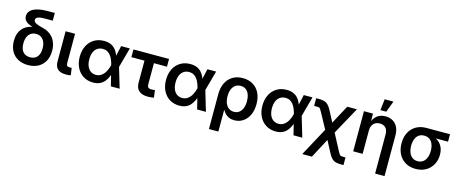

<svg xmlns="http://www.w3.org/2000/svg" viewBox="-50 -1512 5902 2476"><g transform="rotate(15 2901.5 -274.0)"><path d="M294.4 11.7Q218.3 11.7 160.6 -19Q103 -49.8 71 -107.2Q39.1 -164.6 39.1 -244.6Q39.1 -325.2 71 -378.9Q103 -432.6 160.6 -459.5Q218.3 -486.3 294.4 -486.3V-463.4Q251.5 -471.7 216.8 -482.2Q182.1 -492.7 157.2 -507.6Q132.3 -522.5 118.9 -543.2Q105.5 -564 105.5 -592.8Q105.5 -634.8 134.3 -664.8Q163.1 -694.8 221.7 -711.2Q280.3 -727.5 368.7 -727.5H456.5V-624.5H351.6Q307.1 -624.5 280.5 -619.1Q253.9 -613.8 241.9 -602.8Q230 -591.8 230 -575.2Q230 -560.5 239.3 -549.6Q248.5 -538.6 266.1 -530Q283.7 -521.5 309.1 -513.9Q334.5 -506.3 367.2 -498.5Q402.3 -489.7 435.1 -470.2Q467.8 -450.7 493.7 -419.7Q519.5 -388.7 534.4 -345.5Q549.3 -302.2 549.3 -245.6Q549.3 -165 517.3 -107.4Q485.4 -49.8 428 -19Q370.6 11.7 294.4 11.7ZM294.4 -92.8Q333.5 -92.8 362.3 -109.4Q391.1 -126 406.7 -159.9Q422.4 -193.8 422.4 -244.6Q422.4 -295.9 406.5 -331.3Q390.6 -366.7 362.1 -385.5Q333.5 -404.3 294.4 -404.3Q255.4 -404.3 226.6 -385.7Q197.8 -367.2 181.9 -331.5Q166 -295.9 166 -244.6Q166 -193.8 181.6 -159.9Q197.3 -126 226.3 -109.4Q255.4 -92.8 294.4 -92.8Z M803.2 2.4Q724.6 2.4 688.2 -31.2Q651.9 -64.9 651.9 -133.8V-535.6H777.8V-151.9Q777.8 -122.6 787.1 -110.6Q796.4 -98.6 821.3 -98.6Q831.1 -98.6 837.6 -99.4Q844.2 -100.1 849.1 -101.1L863.3 -4.9Q852.5 -2 836.9 0.2Q821.3 2.4 803.2 2.4Z M1162.6 11.7Q1087.9 11.7 1031.5 -23.7Q975.1 -59.1 943.8 -121.6Q912.6 -184.1 912.6 -266.1Q912.6 -348.6 944.1 -411.4Q975.6 -474.1 1032.5 -509Q1089.4 -543.9 1165 -543.9Q1216.8 -543.9 1253.4 -527.8Q1290 -511.7 1314 -484.9Q1337.9 -458 1352.5 -424.8Q1367.2 -391.6 1375.5 -357.4H1413.1L1435.5 -272.9L1516.6 0H1399.4L1332 -269.5Q1323.7 -302.2 1311.3 -332.8Q1298.8 -363.3 1280.5 -387.7Q1262.2 -412.1 1236.6 -426.3Q1210.9 -440.4 1176.3 -440.4Q1134.3 -440.4 1103.5 -419.4Q1072.8 -398.4 1056.4 -359.6Q1040 -320.8 1040 -266.6Q1040 -213.4 1056.2 -174.6Q1072.3 -135.7 1102.1 -114.5Q1131.8 -93.3 1172.9 -93.3Q1207.5 -93.3 1234.1 -108.2Q1260.7 -123 1280 -147.9Q1299.3 -172.9 1312.3 -203.6Q1325.2 -234.4 1332.5 -266.6L1393.1 -535.6H1509.3L1435.5 -266.6L1412.6 -182.1H1376Q1366.7 -147.9 1351.6 -113.8Q1336.4 -79.6 1312.3 -51Q1288.1 -22.5 1251.7 -5.4Q1215.3 11.7 1162.6 11.7Z M1892.1 4.9Q1814 4.9 1773.2 -31.7Q1732.4 -68.4 1732.4 -138.7V-432.6H1557.6V-535.6H2032.7V-432.6H1858.4V-151.9Q1858.4 -123 1870.6 -110.1Q1882.8 -97.2 1912.1 -97.2Q1922.4 -97.2 1936.3 -98.6Q1950.2 -100.1 1960.4 -101.6L1973.6 -2.9Q1954.1 1 1933.3 2.9Q1912.6 4.9 1892.1 4.9Z M2314.5 11.7Q2239.7 11.7 2183.3 -23.7Q2127 -59.1 2095.7 -121.6Q2064.5 -184.1 2064.5 -266.1Q2064.5 -348.6 2095.9 -411.4Q2127.4 -474.1 2184.3 -509Q2241.2 -543.9 2316.9 -543.9Q2368.7 -543.9 2405.3 -527.8Q2441.9 -511.7 2465.8 -484.9Q2489.7 -458 2504.4 -424.8Q2519 -391.6 2527.3 -357.4H2564.9L2587.4 -272.9L2668.5 0H2551.3L2483.9 -269.5Q2475.6 -302.2 2463.1 -332.8Q2450.7 -363.3 2432.4 -387.7Q2414.1 -412.1 2388.4 -426.3Q2362.8 -440.4 2328.1 -440.4Q2286.1 -440.4 2255.4 -419.4Q2224.6 -398.4 2208.3 -359.6Q2191.9 -320.8 2191.9 -266.6Q2191.9 -213.4 2208 -174.6Q2224.1 -135.7 2253.9 -114.5Q2283.7 -93.3 2324.7 -93.3Q2359.4 -93.3 2386 -108.2Q2412.6 -123 2431.9 -147.9Q2451.2 -172.9 2464.1 -203.6Q2477.1 -234.4 2484.4 -266.6L2544.9 -535.6H2661.1L2587.4 -266.6L2564.5 -182.1H2527.8Q2518.6 -147.9 2503.4 -113.8Q2488.3 -79.6 2464.1 -51Q2439.9 -22.5 2403.6 -5.4Q2367.2 11.7 2314.5 11.7Z M2763.2 204.1V-260.3Q2763.2 -347.7 2794.4 -411.4Q2825.7 -475.1 2882.8 -509.5Q2939.9 -543.9 3018.1 -543.9Q3094.7 -543.9 3151.9 -510.5Q3209 -477.1 3241 -414.6Q3272.9 -352.1 3272.9 -265.1Q3272.9 -181.2 3243.9 -119.4Q3214.8 -57.6 3164.3 -23.7Q3113.8 10.3 3048.3 10.3Q3005.4 10.3 2975.1 -3.9Q2944.8 -18.1 2924.8 -39.3Q2904.8 -60.5 2893.1 -83.5H2889.2V204.1ZM3015.6 -93.8Q3057.6 -93.8 3086.2 -116Q3114.7 -138.2 3129.6 -177.5Q3144.5 -216.8 3144.5 -268.1Q3144.5 -318.8 3130.1 -357.7Q3115.7 -396.5 3087.2 -418.2Q3058.6 -439.9 3016.6 -439.9Q2975.6 -439.9 2946 -418.7Q2916.5 -397.5 2900.9 -358.9Q2885.3 -320.3 2885.3 -268.1Q2885.3 -216.3 2900.6 -177Q2916 -137.7 2945.6 -115.7Q2975.1 -93.8 3015.6 -93.8Z M3601.1 11.7Q3526.4 11.7 3470 -23.7Q3413.6 -59.1 3382.3 -121.6Q3351.1 -184.1 3351.1 -266.1Q3351.1 -348.6 3382.6 -411.4Q3414.1 -474.1 3470.9 -509Q3527.8 -543.9 3603.5 -543.9Q3655.3 -543.9 3691.9 -527.8Q3728.5 -511.7 3752.4 -484.9Q3776.4 -458 3791 -424.8Q3805.7 -391.6 3814 -357.4H3851.6L3874 -272.9L3955.1 0H3837.9L3770.5 -269.5Q3762.2 -302.2 3749.8 -332.8Q3737.3 -363.3 3719 -387.7Q3700.7 -412.1 3675 -426.3Q3649.4 -440.4 3614.7 -440.4Q3572.8 -440.4 3542 -419.4Q3511.2 -398.4 3494.9 -359.6Q3478.5 -320.8 3478.5 -266.6Q3478.5 -213.4 3494.6 -174.6Q3510.7 -135.7 3540.5 -114.5Q3570.3 -93.3 3611.3 -93.3Q3646 -93.3 3672.6 -108.2Q3699.2 -123 3718.5 -147.9Q3737.8 -172.9 3750.7 -203.6Q3763.7 -234.4 3771 -266.6L3831.5 -535.6H3947.8L3874 -266.6L3851.1 -182.1H3814.5Q3805.2 -147.9 3790 -113.8Q3774.9 -79.6 3750.7 -51Q3726.6 -22.5 3690.2 -5.4Q3653.8 11.7 3601.1 11.7Z M4009.3 204.1 4251 -242.7H4303.2L4459 51.8Q4471.7 76.2 4480 86.7Q4488.3 97.2 4499 99.6Q4509.8 102.1 4530.3 102.1H4559.6V204.1H4530.3Q4486.3 204.1 4456.5 196.3Q4426.8 188.5 4404.1 166.3Q4381.3 144 4357.9 100.1L4275.9 -55.7L4138.2 204.1ZM4246.6 -115.2 4101.1 -382.3Q4086.9 -408.2 4079.1 -419.4Q4071.3 -430.7 4061 -433.1Q4050.8 -435.5 4030.3 -435.5H3996.6V-538.1H4030.3Q4074.7 -538.1 4104.2 -529.8Q4133.8 -521.5 4156.7 -498.5Q4179.7 -475.6 4203.1 -431.2L4278.3 -287.1L4411.6 -535.6H4541L4310.1 -115.2Z M4760.7 -310.5V0H4634.8V-535.6H4755.4L4756.8 -402.3H4742.2Q4765.1 -472.2 4810.1 -508.1Q4855 -543.9 4921.9 -543.9Q4977.5 -543.9 5019.3 -520Q5061 -496.1 5084.5 -450.4Q5107.9 -404.8 5107.9 -338.9V204.1H4981.9V-319.3Q4981.9 -375 4953.9 -405.5Q4925.8 -436 4876 -436Q4842.8 -436 4816.7 -421.6Q4790.5 -407.2 4775.6 -379.4Q4760.7 -351.6 4760.7 -310.5ZM4836.4 -604 4853.5 -753.4H4970.2L4914.6 -604Z M5468.8 11.2Q5390.6 11.2 5332.3 -23.2Q5273.9 -57.6 5241.9 -119.4Q5210 -181.2 5210 -263.7Q5210 -345.7 5241.9 -406.7Q5273.9 -467.8 5332 -501.7Q5390.1 -535.6 5468.3 -535.6H5783.7V-436.5H5555.7L5468.3 -432.6Q5425.8 -432.6 5396.7 -411.4Q5367.7 -390.1 5352.8 -352.1Q5337.9 -314 5337.9 -263.7Q5337.9 -213.9 5352.8 -174.8Q5367.7 -135.7 5396.7 -113.8Q5425.8 -91.8 5468.8 -91.8Q5511.7 -91.8 5541 -114Q5570.3 -136.2 5585.2 -175Q5600.1 -213.9 5600.1 -263.7Q5600.1 -314 5585.2 -352.1Q5570.3 -390.1 5541 -411.4Q5511.7 -432.6 5468.8 -432.6V-469.7Q5524.4 -469.7 5571.5 -456.3Q5618.7 -442.9 5653.6 -415Q5688.5 -387.2 5707.8 -345Q5727.1 -302.7 5727.1 -245.6Q5727.1 -172.4 5695.1 -114.3Q5663.1 -56.2 5605.2 -22.5Q5547.4 11.2 5468.8 11.2Z"/></g></svg>

Font: Inter 20pt SemiBold
Style: Regular
Weight: 600
Version: Version 4.001;git-66647c0bb